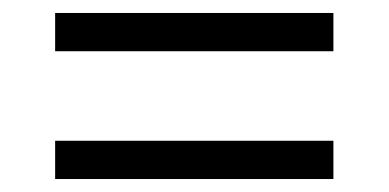

<svg xmlns="http://www.w3.org/2000/svg" viewBox="-20 -505 599 296"><path d="M65 -426V-485H494V-426ZM65 -229V-288H494V-229Z"/></svg>

Font: Noto Serif
Style: Italic
Weight: 400
Italic angle: -12°
Designer: Monotype Design Team
Foundry: Monotype Imaging Inc.
Version: Version 2.013